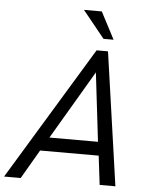

<svg xmlns="http://www.w3.org/2000/svg" viewBox="-85 -941 783 990"><g transform="rotate(5 306.0 -446.0)"><path d="M422.4 -752 309.1 -892.1H401.4L474.6 -752ZM-26.4 0 392.1 -689.9H451.2L549.8 0H468.3L450.2 -149.9H147L59.6 0ZM189 -220.7H440.4L398.4 -576.2Z"/></g></svg>

Font: HK Grotesk Italic
Style: Regular
Weight: 400
Italic angle: -13°
Designer: Alfredo Marco Pradil and Stefan Peev
Foundry: Hanken Design Co.
Version: Version 1.000;PS 001.000;hotconv 1.0.88;makeotf.lib2.5.64775